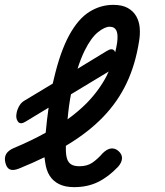

<svg xmlns="http://www.w3.org/2000/svg" viewBox="-58 -760 678 790"><path d="M48 -260Q26 -246 16 -259.5Q6 -273 10 -293Q12 -307 20 -322Q28 -337 41 -345L159 -416Q162 -427 164 -437Q190 -548 227 -615.5Q264 -683 310 -711.5Q356 -740 408 -740Q445 -740 468 -727Q491 -714 503 -692.5Q515 -671 517 -644Q519 -617 514 -589Q499 -494 463 -418Q427 -342 367 -279.5Q307 -217 221 -165Q217 -163 213 -160V-146Q213 -122 218 -106.5Q223 -91 235 -83.5Q247 -76 269 -76Q301 -76 322.5 -91Q344 -106 364 -129Q382 -147 398.5 -149Q415 -151 429 -139Q445 -125 444 -108Q443 -91 428 -74Q388 -32 345 -11Q302 10 247 10Q210 10 185 -2.5Q160 -15 146 -37.5Q132 -60 128 -92Q126 -102 125 -113Q76 -89 19 -66Q-4 -57 -17.5 -63Q-31 -69 -36 -91Q-41 -112 -32.5 -126.5Q-24 -141 -1 -151Q71 -181 130 -214Q135 -269 142 -317ZM261 -477 381 -550Q403 -564 413 -551Q415 -548 416 -545Q421 -565 424 -585Q426 -600 425.5 -612.5Q425 -625 421.5 -633Q418 -641 411 -645.5Q404 -650 393 -650Q373 -650 345 -627.5Q317 -605 291 -553Q275 -521 261 -477ZM220 -269Q263 -300 298 -335Q350 -388 382 -450Q385 -458 389 -465Q388 -465 388 -465L234 -372Q225 -326 220 -269Z"/></svg>

Font: Maple Mono NL
Style: Italic
Weight: 400
Italic angle: -10°
Monospace: yes
Designer: subframe7536
Version: Version 7.000